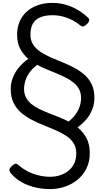

<svg xmlns="http://www.w3.org/2000/svg" viewBox="-20 -910 706 1324"><path d="M325 394Q284 394 245 387Q206 380 170.5 366Q135 352 105 331Q75 310 52 281Q44 270 45 260Q46 250 60 236Q75 222 85 219Q95 216 113 233Q136 253 169 270.5Q202 288 242.5 298.5Q283 309 326 309Q361 309 393 299Q425 289 450.5 269Q476 249 491 218.5Q506 188 506 147Q506 106 487 76.5Q468 47 435.5 26Q403 5 363 -12.5Q323 -30 280 -47Q237 -64 197 -85Q157 -106 124.5 -134Q92 -162 73 -202Q54 -242 54 -296Q54 -339 69.5 -377Q85 -415 112.5 -447.5Q140 -480 175 -504Q141 -533 119.5 -573Q98 -613 98 -671Q98 -721 115.5 -761.5Q133 -802 165 -830.5Q197 -859 241.5 -874.5Q286 -890 340 -890Q390 -890 434.5 -877Q479 -864 517.5 -841Q556 -818 587 -788Q597 -779 595 -768.5Q593 -758 583 -747Q570 -734 558.5 -729Q547 -724 536 -733Q511 -754 481 -770Q451 -786 416 -795.5Q381 -805 341 -805Q291 -805 257 -790.5Q223 -776 206.5 -746.5Q190 -717 190 -671Q190 -631 208.5 -602.5Q227 -574 258.5 -553Q290 -532 329.5 -514.5Q369 -497 410.5 -480.5Q452 -464 491.5 -443Q531 -422 562.5 -394.5Q594 -367 612.5 -328Q631 -289 631 -235Q631 -194 616.5 -156.5Q602 -119 576 -88Q550 -57 515 -32Q553 -1 576 41.5Q599 84 599 147Q599 206 576 252Q553 298 514.5 329.5Q476 361 427 377.5Q378 394 325 394ZM453 -72Q480 -93 499.5 -119Q519 -145 529 -174.5Q539 -204 539 -235Q539 -269 525.5 -294.5Q512 -320 489 -339Q466 -358 436 -373.5Q406 -389 372.5 -403Q339 -417 304 -431Q269 -445 237 -463Q208 -442 187.5 -415.5Q167 -389 156.5 -358.5Q146 -328 146 -296Q146 -263 159.5 -237.5Q173 -212 196 -193Q219 -174 249.5 -159Q280 -144 314.5 -130.5Q349 -117 384.5 -103Q420 -89 453 -72Z"/></svg>

Font: Playwrite IT Moderna
Style: Regular
Weight: 400
Designer: Veronika Burian, José Scaglione
Foundry: TypeTogether
Version: Version 1.002